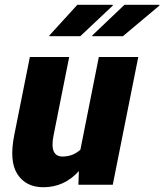

<svg xmlns="http://www.w3.org/2000/svg" viewBox="-20 -764 680 794"><path d="M306.2 -56.6Q246.1 10.3 159.2 10.3Q87.4 10.3 52.2 -43.5Q17.1 -97.2 39.1 -206.1L103.5 -528.3H266.1L201.7 -205.1Q183.6 -116.7 238.8 -116.7Q281.2 -116.7 312.5 -145L388.7 -528.3H551.8L446.3 0H304.2ZM299.8 -744.1H445.8L446.8 -741.2L312 -614.3H184.6L183.6 -616.7ZM494.6 -744.1H638.7L639.6 -741.2L488.3 -614.3H362.3L361.3 -617.2Z"/></svg>

Font: Roboto-BlackItalic
Style: Italic
Weight: 900
Italic angle: -12°
Designer: Google
Version: Version 1.100141; 2013